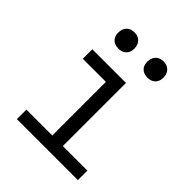

<svg xmlns="http://www.w3.org/2000/svg" viewBox="-214 -901 1028 1028"><g transform="rotate(45 300.0 -387.0)"><path d="M88 0V-72H284V-478H109V-550H364V-72H550V0ZM425 -651Q397 -651 380.5 -667Q364 -683 364 -711Q364 -740 380.5 -757Q397 -774 425 -774Q453 -774 469.5 -757Q486 -740 486 -711Q486 -683 469.5 -667Q453 -651 425 -651ZM205 -651Q177 -651 160.5 -667Q144 -683 144 -711Q144 -740 160.5 -757Q177 -774 205 -774Q233 -774 249.5 -757Q266 -740 266 -711Q266 -683 249.5 -667Q233 -651 205 -651Z"/></g></svg>

Font: JetBrains Mono NL Light
Style: Regular
Weight: 300
Monospace: yes
Designer: Philipp Nurullin, Konstantin Bulenkov
Foundry: JetBrains
Version: Version 2.305; ttfautohint (v1.8.4.7-5d5b)